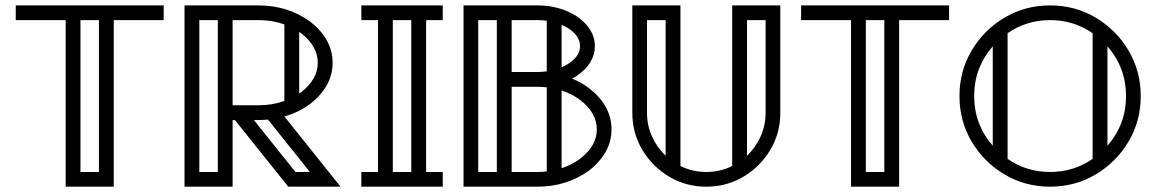

<svg xmlns="http://www.w3.org/2000/svg" viewBox="-20 -701 4343 721"><path d="M407.2 0H226.6V-625.5H39.1V-680.7H594.7V-625.5H407.2ZM351.6 -55.2V-625.5H282.2V-55.2Z M797.9 -55.2V-625.5H728.5V-55.2ZM1103.5 -349.6Q1107.4 -352.1 1111.3 -355Q1173.3 -403.8 1173.3 -465.3Q1173.3 -527.3 1111.3 -575.7Q1107.4 -578.6 1103.5 -581.1ZM1047.9 -609.4Q1002.9 -625.5 950.7 -625.5H853.5V-305.7H950.7Q1002.9 -305.7 1047.9 -321.8ZM1143.6 -55.2 986.3 -252Q968.8 -250 933.6 -250L1089.4 -55.2ZM1258.8 0H1062.5L862.3 -250H853.5V0H672.9V-680.7H950.7Q1060.1 -680.7 1144.5 -620.1Q1229 -553.7 1229 -465.3Q1229 -377 1144.5 -310.5Q1102.1 -278.8 1047.9 -263.7Z M1524.4 -55.2V-625.5H1455.1V-55.2ZM1642.6 0H1336.9V-55.2H1399.4V-625.5H1336.9V-680.7H1642.6V-625.5H1580.1V-55.2H1642.6Z M1845.7 -55.2V-625.5H1775.9V-55.2ZM2088.9 -448.2Q2100.1 -453.1 2110.8 -459.5Q2158.2 -488.3 2158.2 -527.8Q2158.2 -567.4 2110.8 -596.7Q2100.1 -603 2088.9 -607.9ZM2033.2 -623Q2016.6 -625.5 1998.5 -625.5H1901.4V-430.7H1998.5Q2016.6 -430.7 2033.2 -433.1ZM2088.9 -69.3Q2126.5 -81.5 2158.7 -105Q2221.2 -153.3 2221.2 -215.3Q2221.2 -276.9 2158.7 -325.7Q2126.5 -349.1 2088.9 -361.3ZM2033.2 -373Q2016.1 -375 1998.5 -375H1901.4V-55.2H1998.5Q2016.1 -55.2 2033.2 -57.1ZM1998.5 0H1720.7V-680.7H1998.5Q2082 -680.7 2146.5 -639.2Q2213.9 -592.3 2213.9 -527.8Q2213.9 -463.4 2146.5 -416.5Q2137.7 -410.6 2128.4 -405.8Q2163.1 -391.6 2191.9 -370.1Q2276.4 -303.7 2276.4 -215.3Q2276.4 -127 2191.9 -60.5Q2107.9 0 1998.5 0Z M2479.5 -116.2V-625.5H2409.7V-277.8Q2409.7 -230 2428.5 -188.5Q2447.3 -147 2479.5 -116.2ZM2785.2 -116.2Q2817.4 -147 2836.2 -188.5Q2855 -230 2855 -277.8V-625.5H2785.2ZM2632.3 0Q2555.7 0 2492.7 -37.6Q2429.7 -75.2 2392.1 -138.2Q2354.5 -201.2 2354.5 -277.8V-680.7H2535.2V-77.6Q2580.1 -55.2 2632.3 -55.2Q2684.6 -55.2 2729.5 -77.6V-680.7H2910.2V-277.8Q2910.2 -201.2 2872.6 -138.2Q2835 -75.2 2772 -37.6Q2709 0 2632.3 0Z M3356.4 0H3175.8V-625.5H2988.3V-680.7H3543.9V-625.5H3356.4ZM3300.8 -55.2V-625.5H3231.4V-55.2Z M3923.3 0Q3829.6 0 3752.2 -45.9Q3674.8 -91.8 3628.9 -169.2Q3583 -246.6 3583 -340.3Q3583 -434.1 3628.9 -511.5Q3674.8 -588.9 3752.2 -634.8Q3829.6 -680.7 3923.3 -680.7Q4017.1 -680.7 4094.5 -634.8Q4171.9 -588.9 4217.8 -511.5Q4263.7 -434.1 4263.7 -340.3Q4263.7 -246.6 4217.8 -169.2Q4171.9 -91.8 4094.5 -45.9Q4017.1 0 3923.3 0ZM3708 -153.8V-526.9Q3638.2 -446.8 3638.2 -340.3Q3638.2 -233.9 3708 -153.8ZM3923.3 -55.2Q4012.2 -55.2 4083 -104.5V-576.2Q4012.2 -625.5 3923.3 -625.5Q3834.5 -625.5 3763.7 -576.2V-104.5Q3834.5 -55.2 3923.3 -55.2ZM4138.7 -153.8Q4208.5 -233.9 4208.5 -340.3Q4208.5 -446.8 4138.7 -526.9Z"/></svg>

Font: X Company
Style: Regular
Weight: 400
Designer: GGBotNet
Foundry: GGBotNet
Version: 0.90